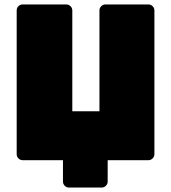

<svg xmlns="http://www.w3.org/2000/svg" viewBox="-20 -720 769 863"><path d="M427 -673Q427 -684 435 -692Q443 -700 454 -700H647Q658 -700 666 -692Q674 -684 674 -673V-27Q674 -16 666 -8Q658 0 647 0H464V96Q464 107 456 115Q448 123 437 123H290Q279 123 271 115Q263 107 263 96V0H82Q71 0 63 -8Q55 -16 55 -27V-673Q55 -685 63 -692.5Q71 -700 82 -700H278Q289 -700 297 -692Q305 -684 305 -673V-220H427Z"/></svg>

Font: Rubik
Style: Regular
Weight: 900
Designer: Hubert & Fischer
Foundry: Hubert & Fischer
Version: Version 1.100